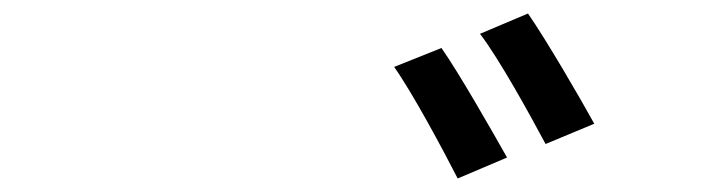

<svg xmlns="http://www.w3.org/2000/svg" viewBox="-20 -789 1040 284"><path d="M633 -718 563 -690C590 -652 635 -568 657 -525L730 -556C708 -595 659 -681 633 -718ZM761 -769 690 -739C719 -701 764 -619 787 -576L859 -606C837 -646 788 -730 761 -769Z"/></svg>

Font: Noto Sans T Chinese Medium
Style: Regular
Weight: 500
Designer: Ryoko NISHIZUKA (kana & ideographs); Paul D. Hunt (Latin, Greek & Cyrillic); Wenlong ZHANG (bopomofo); Sandoll Communica
Foundry: Adobe Systems Incorporated
Version: Version 1.000;PS 1;hotconv 1.0.78;makeotf.lib2.5.61930